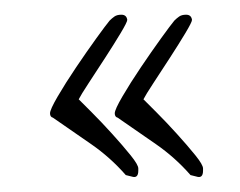

<svg xmlns="http://www.w3.org/2000/svg" viewBox="-20 -244 326 261"><path d="M247 -4 239 -6Q218 -30 192 -48Q166 -66 140 -84Q136 -85 136 -90Q136 -95 146.5 -113Q157 -131 171.5 -152.5Q186 -174 199 -192Q212 -210 217 -216Q220 -219 223.5 -221.5Q227 -224 233 -224Q240 -224 241 -217Q241 -214 232 -199Q223 -184 211 -165.5Q199 -147 188.5 -131Q178 -115 175 -109Q180 -104 193 -91Q206 -78 220.5 -62Q235 -46 245.5 -33Q256 -20 256 -15V-12Q256 -1 247 -4ZM159 -4 151 -6Q130 -30 104 -48Q78 -66 52 -84Q48 -85 48 -90Q48 -95 58.5 -113Q69 -131 83.5 -152.5Q98 -174 111 -192Q124 -210 129 -216Q132 -219 135.5 -221.5Q139 -224 145 -224Q152 -224 153 -217Q153 -214 144 -199Q135 -184 123 -165.5Q111 -147 100.5 -131Q90 -115 87 -109Q92 -104 105 -91Q118 -78 132.5 -62Q147 -46 157.5 -33Q168 -20 168 -15V-12Q168 -1 159 -4Z"/></svg>

Font: Qwitcher Grypen
Style: Bold
Weight: 700
Designer: Robert E. Leuschke
Foundry: Robert E. Leuschke
Version: Version 1.100; ttfautohint (v1.8.3)